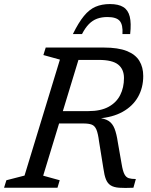

<svg xmlns="http://www.w3.org/2000/svg" viewBox="-39 -926 744 947"><path d="M397.5 -378Q457.5 -378 496.2 -399Q535 -420 553.8 -457Q572.5 -494 572.5 -541Q572.5 -584.5 543.8 -607.5Q515 -630.5 448 -630.5H300L319.5 -691.5H472.5Q543.5 -691.5 586.2 -674.5Q629 -657.5 648.2 -626Q667.5 -594.5 667.5 -551Q667.5 -493.5 641.8 -448Q616 -402.5 566 -374.5Q516 -346.5 443 -341.5V-345Q477.5 -342 496.8 -329.5Q516 -317 526 -291.5Q536 -266 542 -225L561 -116.5Q566.5 -83 574.5 -67.2Q582.5 -51.5 596 -47.2Q609.5 -43 631 -43L619 0Q576 2 549 0Q522 -2 506.8 -11.8Q491.5 -21.5 483.5 -41.5Q475.5 -61.5 471 -95L449.5 -228.5Q444.5 -268 436.5 -286.8Q428.5 -305.5 413.8 -311.2Q399 -317 372 -317H205.5L223.5 -378ZM174 -59.5 255.5 -37 244.5 0H-19L-7.5 -37L82 -60L256.5 -632L175 -654.5L186.5 -691.5H366.5ZM491 -842Q462.5 -842 440 -833.8Q417.5 -825.5 399.5 -807.2Q381.5 -789 365.5 -758H320.5Q348.5 -815 375 -847.2Q401.5 -879.5 432.5 -892.8Q463.5 -906 503 -906Q545.5 -906 569.2 -891.2Q593 -876.5 601 -844Q609 -811.5 603 -758H565Q568 -803.5 551.5 -822.8Q535 -842 491 -842Z"/></svg>

Font: Newsreader 11pt
Style: Italic
Weight: 400
Italic angle: -17°
Version: Version 1.003